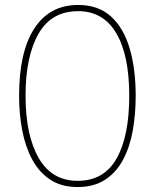

<svg xmlns="http://www.w3.org/2000/svg" viewBox="-20 -744 624 774"><path d="M527 -358Q527 -283 515 -216.5Q503 -150 475.5 -99Q448 -48 403 -19Q358 10 293 10Q227 10 182 -20Q137 -50 109.5 -101.5Q82 -153 69.5 -219Q57 -285 57 -358Q57 -535 118.5 -629.5Q180 -724 295 -724Q376 -724 427 -678Q478 -632 502.5 -549.5Q527 -467 527 -358ZM83 -358Q83 -199 136 -107Q189 -15 293 -15Q399 -15 450 -105Q501 -195 501 -358Q501 -522 448.5 -610.5Q396 -699 295 -699Q187 -699 135 -607.5Q83 -516 83 -358Z"/></svg>

Font: Noto Sans Georgian Condensed Thin
Style: Regular
Weight: 100
Width: 3
Designer: Monotype Design Team, Akaki Razmadze
Foundry: Google LLC
Version: Version 2.005; ttfautohint (v1.8.4.7-5d5b)